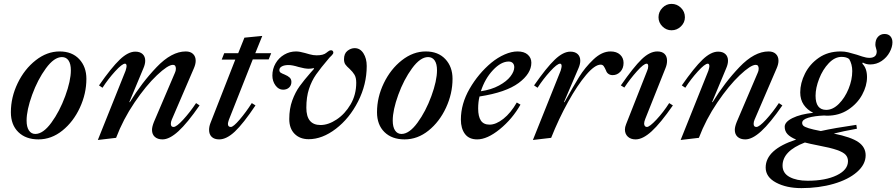

<svg xmlns="http://www.w3.org/2000/svg" viewBox="-20 -710 4617 989"><path d="M36 -132Q36 -209 71 -281.5Q106 -354 164 -399.5Q222 -445 287 -445Q351 -445 388 -405.5Q425 -366 425 -304Q425 -228 391.5 -155.5Q358 -83 301.5 -37.5Q245 8 178 8Q113 8 74.5 -29.5Q36 -67 36 -132ZM345 -348Q345 -381 333 -398.5Q321 -416 299 -416Q259 -416 216.5 -358Q174 -300 145.5 -221.5Q117 -143 117 -89Q117 -56 129 -38Q141 -20 162 -20Q202 -20 244.5 -78Q287 -136 316 -215Q345 -294 345 -348Z M627 -346Q632 -363 632 -369Q632 -382 624 -382Q609 -382 573 -342.5Q537 -303 508 -258L490 -270Q554 -362 597 -403Q640 -444 677 -444Q701 -444 714.5 -431.5Q728 -419 728 -397Q728 -380 719 -359L646 -184H649Q710 -284 787 -364.5Q864 -445 937 -445Q961 -445 974.5 -432Q988 -419 988 -397Q988 -380 979 -359L865 -94Q860 -83 860 -72Q860 -56 874 -56Q889 -56 923.5 -93.5Q958 -131 990 -179L1008 -167Q945 -76 899 -34Q853 8 817 8Q792 8 777.5 -5Q763 -18 763 -41Q763 -57 773 -82L881 -335Q886 -345 886 -356Q886 -376 871 -376Q845 -376 788.5 -322.5Q732 -269 673 -182Q614 -95 578 0L484 11Z M1057 -41Q1057 -58 1064 -76L1192 -403H1122L1135 -436H1207L1239 -516L1331 -525L1295 -436H1377L1364 -404H1282L1159 -93Q1154 -78 1154 -72Q1154 -56 1169 -56Q1182 -56 1214.5 -94Q1247 -132 1277 -179L1296 -167Q1233 -73 1190 -32.5Q1147 8 1109 8Q1084 8 1070.5 -5Q1057 -18 1057 -41Z M1470 -97Q1470 -150 1485.5 -192.5Q1501 -235 1523.5 -266Q1546 -297 1581 -337L1598 -356L1596 -359Q1582 -356 1570 -356Q1550 -356 1518 -365Q1486 -375 1466 -375Q1445 -375 1432 -368Q1419 -361 1419 -349Q1419 -340 1426 -335.5Q1433 -331 1446 -326Q1463 -319 1472 -310.5Q1481 -302 1481 -288Q1481 -270 1469 -259Q1457 -248 1438 -248Q1415 -248 1399 -270Q1383 -292 1383 -321Q1383 -355 1399.5 -383.5Q1416 -412 1444 -428.5Q1472 -445 1505 -445Q1523 -445 1551 -437Q1555 -436 1574 -430.5Q1593 -425 1611 -425Q1646 -425 1661 -438Q1665 -441 1669.5 -444.5Q1674 -448 1677.5 -449.5Q1681 -451 1686 -451Q1691 -451 1694 -447.5Q1697 -444 1697 -439Q1697 -433 1689 -425Q1681 -417 1677 -413Q1631 -359 1608 -326Q1585 -293 1571.5 -251.5Q1558 -210 1558 -155Q1558 -66 1631 -66Q1671 -66 1714 -94.5Q1757 -123 1786 -172.5Q1815 -222 1815 -284Q1815 -310 1806 -325Q1797 -340 1781 -355Q1766 -368 1759 -378Q1752 -388 1752 -405Q1752 -434 1769.5 -448Q1787 -462 1807 -462Q1835 -462 1852 -435.5Q1869 -409 1869 -370Q1869 -275 1824.5 -187.5Q1780 -100 1710 -46.5Q1640 7 1570 7Q1525 7 1497.5 -20.5Q1470 -48 1470 -97Z M1922 -132Q1922 -209 1957 -281.5Q1992 -354 2050 -399.5Q2108 -445 2173 -445Q2237 -445 2274 -405.5Q2311 -366 2311 -304Q2311 -228 2277.5 -155.5Q2244 -83 2187.5 -37.5Q2131 8 2064 8Q1999 8 1960.5 -29.5Q1922 -67 1922 -132ZM2231 -348Q2231 -381 2219 -398.5Q2207 -416 2185 -416Q2145 -416 2102.5 -358Q2060 -300 2031.5 -221.5Q2003 -143 2003 -89Q2003 -56 2015 -38Q2027 -20 2048 -20Q2088 -20 2130.5 -78Q2173 -136 2202 -215Q2231 -294 2231 -348Z M2450 -213Q2443 -185 2443 -151Q2443 -110 2457 -89Q2471 -68 2502 -68Q2535 -68 2573 -98Q2611 -128 2642 -182L2661 -171Q2619 -97 2554.5 -44.5Q2490 8 2438 8Q2396 8 2375 -20Q2354 -48 2354 -94Q2354 -175 2399 -253Q2444 -331 2511 -387Q2544 -414 2579.5 -429.5Q2615 -445 2646 -445Q2680 -445 2698.5 -428.5Q2717 -412 2717 -387Q2717 -331 2651.5 -282.5Q2586 -234 2450 -213ZM2457 -240Q2511 -248 2550.5 -269.5Q2590 -291 2609.5 -316.5Q2629 -342 2629 -364Q2629 -377 2621.5 -385Q2614 -393 2600 -393Q2561 -393 2519.5 -349Q2478 -305 2457 -240Z M2868 -346Q2873 -363 2873 -369Q2873 -382 2865 -382Q2850 -382 2814 -342.5Q2778 -303 2749 -258L2731 -270Q2795 -362 2838 -403Q2881 -444 2918 -444Q2942 -444 2955.5 -431.5Q2969 -419 2969 -397Q2969 -380 2960 -359L2885 -184H2888Q2933 -265 2963 -313.5Q2993 -362 3036.5 -403.5Q3080 -445 3125 -445Q3156 -445 3174 -428.5Q3192 -412 3192 -386Q3192 -358 3175.5 -340.5Q3159 -323 3136 -323Q3123 -323 3114 -329.5Q3105 -336 3102 -346Q3095 -362 3089.5 -369.5Q3084 -377 3074 -377Q3044 -377 2999 -324Q2954 -271 2906 -184.5Q2858 -98 2819 0L2725 11Z M3199 -43Q3199 -55 3205 -70L3313 -344Q3319 -357 3319 -369Q3319 -382 3311 -382Q3296 -382 3261 -343Q3226 -304 3196 -259L3178 -270Q3244 -365 3285.5 -405Q3327 -445 3366 -445Q3390 -445 3403 -432.5Q3416 -420 3416 -397Q3416 -378 3408 -359L3304 -98Q3298 -83 3298 -74Q3298 -65 3302 -60.5Q3306 -56 3312 -56Q3326 -56 3361.5 -94Q3397 -132 3427 -179L3446 -167Q3382 -75 3336.5 -33.5Q3291 8 3254 8Q3229 8 3214 -6Q3199 -20 3199 -43ZM3372 -621Q3372 -649 3392 -669.5Q3412 -690 3439 -690Q3467 -690 3487.5 -670Q3508 -650 3508 -621Q3508 -594 3487.5 -574Q3467 -554 3439 -554Q3412 -554 3392 -574Q3372 -594 3372 -621Z M3629 -346Q3634 -363 3634 -369Q3634 -382 3626 -382Q3611 -382 3575 -342.5Q3539 -303 3510 -258L3492 -270Q3556 -362 3599 -403Q3642 -444 3679 -444Q3703 -444 3716.5 -431.5Q3730 -419 3730 -397Q3730 -380 3721 -359L3648 -184H3651Q3712 -284 3789 -364.5Q3866 -445 3939 -445Q3963 -445 3976.5 -432Q3990 -419 3990 -397Q3990 -380 3981 -359L3867 -94Q3862 -83 3862 -72Q3862 -56 3876 -56Q3891 -56 3925.5 -93.5Q3960 -131 3992 -179L4010 -167Q3947 -76 3901 -34Q3855 8 3819 8Q3794 8 3779.5 -5Q3765 -18 3765 -41Q3765 -57 3775 -82L3883 -335Q3888 -345 3888 -356Q3888 -376 3873 -376Q3847 -376 3790.5 -322.5Q3734 -269 3675 -182Q3616 -95 3580 0L3486 11Z M4577 -492Q4577 -468 4562.5 -441Q4548 -414 4521.5 -396Q4495 -378 4462 -378Q4441 -378 4424 -388L4422 -382Q4446 -358 4446 -313Q4446 -268 4421 -222Q4396 -176 4349 -145Q4302 -114 4240 -114Q4230 -114 4225 -115Q4175 -113 4143.5 -103.5Q4112 -94 4112 -77Q4112 -68 4118.5 -62Q4125 -56 4145.5 -49.5Q4166 -43 4208 -35Q4280 -51 4391 -67L4394 -47Q4322 -34 4275 -22Q4364 -4 4401.5 22Q4439 48 4439 90Q4439 137 4394.5 176Q4350 215 4274 237Q4198 259 4108 259Q4031 259 3977.5 230.5Q3924 202 3924 153Q3924 60 4081 9Q4050 -4 4036 -19.5Q4022 -35 4022 -57Q4022 -82 4062.5 -102Q4103 -122 4169 -129Q4138 -144 4120 -170.5Q4102 -197 4102 -234Q4102 -282 4126.5 -331Q4151 -380 4198 -412.5Q4245 -445 4310 -445Q4331 -445 4349 -440.5Q4367 -436 4394 -428Q4400 -426 4421 -419Q4442 -412 4459 -412Q4476 -412 4486 -420Q4496 -428 4496 -445Q4496 -450 4492.5 -461.5Q4489 -473 4489 -479Q4489 -506 4502.5 -520.5Q4516 -535 4536 -535Q4556 -535 4566.5 -523Q4577 -511 4577 -492ZM4370 -344Q4370 -379 4354 -406Q4340 -417 4315 -417Q4280 -417 4249 -384.5Q4218 -352 4199.5 -304.5Q4181 -257 4181 -217Q4181 -144 4236 -144Q4270 -144 4301 -175Q4332 -206 4351 -252.5Q4370 -299 4370 -344ZM4194 39Q4153 31 4126 24Q4011 68 4011 143Q4011 182 4047 201.5Q4083 221 4140 221Q4232 221 4290 193Q4348 165 4348 120Q4348 101 4336 87.5Q4324 74 4291 62.5Q4258 51 4194 39Z"/></svg>

Font: Ibarra Real Nova
Style: Italic
Weight: 400
Italic angle: -22°
Designer: Jose Maria Ribagorda & Octavio Pardo
Foundry: Octavio Pardo
Version: Version 1.014